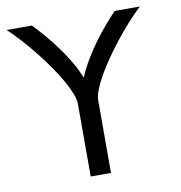

<svg xmlns="http://www.w3.org/2000/svg" viewBox="-80 -790 814 865"><g transform="rotate(-10 326.5 -358.0)"><path d="M265.6 0V-332.5Q265.6 -351.6 254.6 -379.9Q243.7 -408.2 224.9 -441.4Q206.1 -474.6 180.7 -511.2Q155.3 -547.9 126.7 -584Q98.1 -620.1 67.4 -654.1Q36.6 -688 7.3 -715.8H122.6Q146.5 -690.9 173.1 -660.2Q199.7 -629.4 225.3 -594.5Q251 -559.6 273.7 -521.5Q296.4 -483.4 312 -443.8Q328.6 -483.4 351.3 -521.5Q374 -559.6 399.4 -594.5Q424.8 -629.4 451.2 -660.2Q477.5 -690.9 501.5 -715.8H616.7Q586.9 -688 556.4 -654.1Q525.9 -620.1 497.3 -584Q468.8 -547.9 443.4 -511.2Q418 -474.6 399.2 -441.4Q380.4 -408.2 369.4 -380.1Q358.4 -352.1 358.4 -332.5V0Z"/></g></svg>

Font: Arian AMU
Style: Regular
Weight: 400
Designer: Ruben Hakobyan (Tarumian)
Foundry: Ruben Hakobyan (Tarumian)
Version: Version 4.003